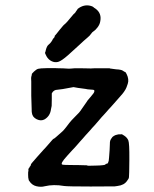

<svg xmlns="http://www.w3.org/2000/svg" viewBox="-20 -692 587 734"><path d="M261 -359Q209 -349 200 -349Q185 -349 178 -335V-312Q178 -289 177.5 -287Q177 -285 175 -275Q172 -249 151 -236Q137 -228 120.5 -236Q104 -244 102 -260Q101 -263 101 -277Q101 -291 100.5 -294Q100 -297 99.5 -326Q99 -355 99.5 -365Q100 -375 99.5 -380.5Q99 -386 99 -392Q99 -398 100.5 -402Q102 -406 101.5 -408Q101 -410 110 -418.5Q119 -427 126 -429Q133 -431 160 -431.5Q187 -432 191.5 -431.5Q196 -431 205 -431Q223 -431 233 -430Q244 -429 253.5 -430Q263 -431 265 -431Q267 -431 270 -431Q276 -431 291.5 -431Q307 -431 319 -430.5Q331 -430 330.5 -430.5Q330 -431 362 -431Q394 -431 397 -431H399Q399 -430 405.5 -429.5Q412 -429 412.5 -428.5Q413 -428 424 -427Q444 -426 450 -421.5Q456 -417 458 -417Q460 -417 464 -409Q474 -389 468.5 -372Q463 -355 460 -350.5Q457 -346 454 -341Q451 -336 437 -320.5Q423 -305 415 -295.5Q407 -286 402.5 -281.5Q398 -277 395 -273.5Q392 -270 389 -266.5Q386 -263 380.5 -257Q375 -251 368.5 -244Q362 -237 354 -227Q346 -217 340 -211Q334 -205 332 -202.5Q330 -200 327 -196.5Q324 -193 317 -185.5Q310 -178 306.5 -174Q303 -170 297 -163Q291 -156 287.5 -152.5Q284 -149 277.5 -141Q271 -133 266 -128Q261 -123 256 -117.5Q251 -112 236.5 -96Q222 -80 218 -72.5Q214 -65 217.5 -63Q221 -61 264 -61H276L313 -60Q313 -59 314 -59Q317 -58 325.5 -58.5Q334 -59 346.5 -59Q359 -59 361.5 -59.5Q364 -60 372.5 -60.5Q381 -61 383 -63.5Q385 -66 387 -66Q393 -66 394 -73Q395 -76 395.5 -76.5Q396 -77 397 -90.5Q398 -104 399 -117.5Q400 -131 400 -140.5Q400 -150 401 -152.5Q402 -155 402 -156Q402 -157 403.5 -159Q405 -161 405 -161.5Q405 -162 407.5 -165Q410 -168 410 -168.5Q410 -169 415.5 -172.5Q421 -176 427 -177Q433 -178 433.5 -178.5Q434 -179 439 -178.5Q444 -178 444.5 -179Q445 -180 455.5 -173Q466 -166 470.5 -155.5Q475 -145 474.5 -82.5Q474 -20 473 -14.5Q472 -9 470.5 -7.5Q469 -6 466 -1Q455 16 429 19Q422 20 418.5 20.5Q415 21 326.5 21Q238 21 225 19Q185 12 151 20Q137 24 119.5 20Q102 16 92 0Q90 -2 90 -3Q90 -4 89 -8Q88 -12 88 -13Q88 -14 87.5 -24Q87 -34 89 -41L88 -42Q90 -52 92 -50L93 -54Q94 -54 96.5 -58Q99 -62 98 -63Q97 -64 121 -91Q145 -118 146.5 -119.5Q148 -121 154.5 -128Q161 -135 172 -148Q183 -161 184 -161Q186 -161 193 -167Q206 -179 214 -185.5Q222 -192 228.5 -200.5Q235 -209 237.5 -212Q240 -215 245.5 -222.5Q251 -230 268.5 -247.5Q286 -265 285.5 -265.5Q285 -266 286.5 -267Q288 -268 288 -269L311 -302Q311 -304 325.5 -320.5Q340 -337 340.5 -341.5Q341 -346 340 -347.5Q339 -349 327.5 -349.5Q316 -350 315 -350.5Q314 -351 307.5 -352Q301 -353 293 -354Q285 -355 278 -356Q271 -357 261 -359ZM277 -658Q300 -676 325 -670Q334 -668 337.5 -664.5Q341 -661 342 -661Q343 -661 345 -659Q370 -641 363 -609Q361 -598 353 -587.5Q345 -577 338.5 -573Q332 -569 328 -562.5Q324 -556 313 -547Q302 -538 283.5 -520.5Q265 -503 240 -481Q215 -459 202.5 -455.5Q190 -452 177.5 -458Q165 -464 158 -476.5Q151 -489 152.5 -491.5Q154 -494 155 -500Q159 -516 165.5 -521Q172 -526 177 -533.5Q182 -541 181.5 -541.5Q181 -542 185 -546Q189 -550 189.5 -551.5Q190 -553 188.5 -553Q187 -553 188 -553.5Q189 -554 195 -561.5Q201 -569 208.5 -578.5Q216 -588 221.5 -594Q227 -600 227 -599.5Q227 -599 228 -599.5Q229 -600 231 -603Q235 -606 247.5 -621.5Q260 -637 261 -637.5Q262 -638 265.5 -641.5Q269 -645 269 -646Q269 -647 272 -650.5Q275 -654 275 -654.5Q275 -655 277 -658Z"/></svg>

Font: TT2020 Style E
Style: Regular
Weight: 400
Version: Version 00.2